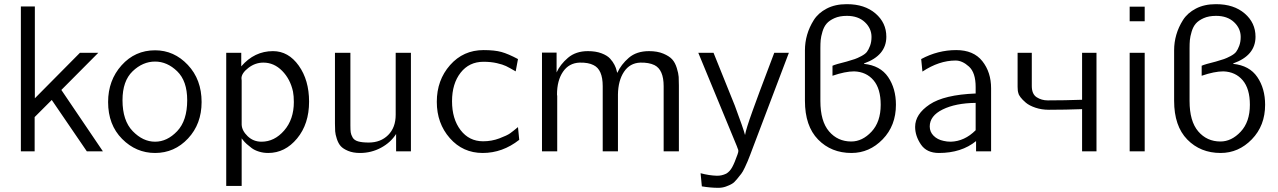

<svg xmlns="http://www.w3.org/2000/svg" viewBox="-20 -725 6122 920"><path d="M80 0V-694H147V-254Q183 -290 255 -363Q327 -436 363 -472H451L274 -294L473 0H396L228 -246L146 -164V0Z M498 -236Q498 -340 562.5 -412Q627 -484 723 -484Q814 -484 880 -414Q946 -344 946 -236Q946 -131 881 -61.5Q816 8 723 8Q632 8 565 -59.5Q498 -127 498 -236ZM567 -245Q567 -147 616 -96.5Q665 -46 723 -46Q781 -46 829 -96.5Q877 -147 877 -245Q877 -337 829 -383.5Q781 -430 723 -430Q664 -430 615.5 -383.5Q567 -337 567 -245Z M1064 166V-472H1136V-407Q1199 -480 1288 -480Q1362 -480 1411.5 -410.5Q1461 -341 1461 -238Q1461 -131 1403.5 -61.5Q1346 8 1265 8Q1242 8 1221 1.5Q1200 -5 1186 -15.5Q1172 -26 1162 -35Q1152 -44 1145 -53L1138 -62V166ZM1137 -351Q1137 -349 1137.5 -344.5Q1138 -340 1138 -339V-128Q1139 -99 1166.5 -72.5Q1194 -46 1233 -46Q1295 -46 1341.5 -99.5Q1388 -153 1388 -236Q1388 -265 1384 -286Q1371 -346 1332 -385.5Q1293 -425 1242 -425Q1203 -425 1170.5 -400Q1138 -375 1137 -351Z M1585 -133V-472H1659V-124Q1659 -102 1660.5 -91Q1662 -80 1669.5 -66.5Q1677 -53 1696 -47.5Q1715 -42 1747 -42Q1804 -42 1840 -78Q1876 -114 1876 -175V-472H1949V0H1878V-83Q1852 -42 1805.5 -17Q1759 8 1705 8Q1672 8 1648 -2Q1624 -12 1612.5 -25Q1601 -38 1594 -59.5Q1587 -81 1586 -96Q1585 -111 1585 -133Z M2073 -237Q2073 -341 2136.5 -413Q2200 -485 2297 -485Q2350 -485 2382.5 -476Q2415 -467 2462 -442L2451 -383Q2420 -401 2404.5 -408.5Q2389 -416 2360.5 -422.5Q2332 -429 2297 -429Q2228 -429 2187 -376.5Q2146 -324 2146 -240Q2146 -155 2187 -101.5Q2228 -48 2295 -48Q2336 -48 2373 -62Q2410 -76 2424 -86Q2438 -96 2462 -116L2468 -55Q2388 8 2293 8Q2198 8 2135.5 -63Q2073 -134 2073 -237Z M2577 0V-473H2647V-378Q2664 -416 2701.5 -448Q2739 -480 2797 -480Q2835 -480 2862.5 -469.5Q2890 -459 2903.5 -444Q2917 -429 2924.5 -414Q2932 -399 2934.5 -387.5Q2937 -376 2938 -376Q2956 -416 2993 -448Q3030 -480 3090 -480Q3130 -480 3158.5 -468Q3187 -456 3201 -440.5Q3215 -425 3223 -399Q3231 -373 3232 -356.5Q3233 -340 3233 -315V-313V0H3160V-312Q3160 -391 3116 -413Q3089 -426 3048 -425Q2998 -423 2970 -381Q2942 -339 2941 -272V0H2868V-312Q2868 -392 2824 -413Q2799 -426 2757 -425Q2706 -423 2677.5 -381Q2649 -339 2649 -272Q2649 -267 2650 -265V0Z M3326 -472H3399Q3406 -456 3501 -219Q3542 -109 3550 -78Q3554 -105 3586.5 -195Q3619 -285 3654.5 -378Q3690 -471 3690 -472H3760L3584 -8L3575 16Q3565 41 3562.5 47.5Q3560 54 3549.5 76.5Q3539 99 3532 107.5Q3525 116 3512 132.5Q3499 149 3487 156Q3475 163 3458 169Q3441 175 3422 175Q3385 175 3343 168L3337 105Q3378 116 3414 117Q3437 118 3460 107Q3477 97 3488.5 76Q3500 55 3514 15Q3518 4 3518 -2Q3518 -5 3517 -8Q3516 -11 3514 -15.5Q3512 -20 3511 -24Z M3837 -242V-484Q3837 -522 3847.5 -558.5Q3858 -595 3879.5 -629Q3901 -663 3941.5 -684Q3982 -705 4036 -705H4035H4039Q4123 -705 4175 -660.5Q4227 -616 4227 -549Q4227 -459 4120 -421V-419Q4198 -411 4235.5 -356Q4273 -301 4273 -223Q4273 -123 4209.5 -57.5Q4146 8 4060 8Q3963 8 3900 -56.5Q3837 -121 3837 -242ZM3969 -362V-410Q3984 -417 4037 -430Q4064 -438 4076 -442Q4088 -446 4107 -456Q4126 -466 4134 -476.5Q4142 -487 4149 -505.5Q4156 -524 4156 -548Q4156 -589 4124 -619Q4092 -649 4038 -649Q4003 -649 3978.5 -638Q3954 -627 3941 -612Q3928 -597 3921 -573.5Q3914 -550 3912.5 -533.5Q3911 -517 3911 -495V-417V-281V-241Q3911 -144 3952.5 -95.5Q3994 -47 4059 -47Q4112 -47 4156 -94Q4200 -141 4200 -223Q4200 -300 4165.5 -340.5Q4131 -381 4073 -383Q4030 -383 3969 -362Z M4365 -117Q4365 -178 4434.5 -224.5Q4504 -271 4655 -277V-308Q4655 -377 4623 -406Q4591 -435 4559 -435Q4480 -435 4400 -382L4394 -442Q4474 -485 4562 -485Q4645 -485 4687 -432Q4729 -379 4729 -302V0H4657V-49Q4587 8 4479 8Q4420 8 4392.5 -33Q4365 -74 4365 -117ZM4435 -119Q4435 -93 4453.5 -74.5Q4472 -56 4501 -50Q4517 -46 4536 -46Q4602 -48 4655 -101V-232Q4559 -231 4497 -200.5Q4435 -170 4435 -119Z M4856 -309V-472H4924V-313Q4924 -274 4947.5 -259Q4971 -244 5000 -244Q5081 -244 5165 -247V-472H5234V0H5165V-202Q5085 -199 5006 -199Q4971 -199 4941.5 -209Q4912 -219 4895.5 -233Q4879 -247 4870 -259Q4861 -271 4860 -278Q4856 -288 4856 -309Z M5393 -623V-693H5465V-623ZM5393 0V-472H5465V0Z M5606 -242V-484Q5606 -522 5616.5 -558.5Q5627 -595 5648.5 -629Q5670 -663 5710.5 -684Q5751 -705 5805 -705H5804H5808Q5892 -705 5944 -660.5Q5996 -616 5996 -549Q5996 -459 5889 -421V-419Q5967 -411 6004.5 -356Q6042 -301 6042 -223Q6042 -123 5978.5 -57.5Q5915 8 5829 8Q5732 8 5669 -56.5Q5606 -121 5606 -242ZM5738 -362V-410Q5753 -417 5806 -430Q5833 -438 5845 -442Q5857 -446 5876 -456Q5895 -466 5903 -476.5Q5911 -487 5918 -505.5Q5925 -524 5925 -548Q5925 -589 5893 -619Q5861 -649 5807 -649Q5772 -649 5747.5 -638Q5723 -627 5710 -612Q5697 -597 5690 -573.5Q5683 -550 5681.5 -533.5Q5680 -517 5680 -495V-417V-281V-241Q5680 -144 5721.5 -95.5Q5763 -47 5828 -47Q5881 -47 5925 -94Q5969 -141 5969 -223Q5969 -300 5934.5 -340.5Q5900 -381 5842 -383Q5799 -383 5738 -362Z"/></svg>

Font: Coval
Style: ExtraLight
Weight: 250
Foundry: Context Ltd
Version: Version 001.000